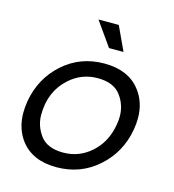

<svg xmlns="http://www.w3.org/2000/svg" viewBox="-107 -795 810 895"><g transform="rotate(15 298.0 -348.0)"><path d="M259 -64Q336 -64 394 -116Q452 -168 467 -253Q471 -275 471 -295Q471 -351 437 -396Q403 -441 326 -441Q249 -441 191 -389Q115 -321 115 -208Q115 -154 148.5 -109Q182 -64 259 -64ZM246 10Q130 10 73 -65Q32 -120 32 -196Q32 -223 37 -253Q57 -367 140 -441Q223 -515 339 -515Q455 -515 512 -441Q555 -386 555 -309Q555 -282 550 -253Q530 -139 446 -64.5Q362 10 246 10ZM410 -590H340L258 -706H356Z"/></g></svg>

Font: YamahaIndonesia935. App
Style: Italic
Weight: 400
Italic angle: -10°
Designer: Dalton Maag Ltd
Foundry: Dalton Maag Ltd
Version: Version 1.002; January 01, 2024; Regular/Italic